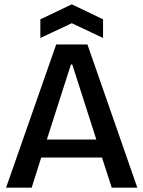

<svg xmlns="http://www.w3.org/2000/svg" viewBox="-20 -865 661 885"><path d="M8 0 239 -660H383L613 0H495L450 -139H170L126 0ZM307 -568 196 -222H424L313 -568ZM166 -690V-776L311 -845L455 -776V-690L311 -758Z"/></svg>

Font: Bricolage Grotesque 96pt Medium
Style: Regular
Weight: 500
Designer: Mathieu Triay
Foundry: Atelier Triay
Version: Version 1.001; ttfautohint (v1.8.4.7-5d5b);gftools[0.9.33.de